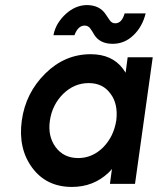

<svg xmlns="http://www.w3.org/2000/svg" viewBox="-20 -726 623 758"><path d="M425 -553Q471 -553 506 -586Q542 -620 555 -673H472Q461 -634 435 -634Q422 -634 414 -645Q410 -650 406 -656.5Q402 -663 397 -670Q373 -706 322 -706Q278 -705 241 -672Q222 -655 209 -634Q196 -613 191 -587H274Q288 -625 314 -625Q328 -625 336 -614Q340 -609 344 -602.5Q348 -596 352 -589Q374 -553 425 -553ZM484 -500 476 -439Q473 -443 470.5 -447Q468 -451 465 -455Q422 -512 338 -512Q236 -512 159 -436Q81 -359 66 -250Q51 -140 107 -64Q163 12 264 12Q348 12 407 -43Q411 -47 415 -51Q419 -55 422 -59L414 0H513L583 -500ZM330 -398Q387 -398 417 -355Q432 -335 437.5 -308.5Q443 -282 439 -250Q434 -219 421.5 -193Q409 -167 388 -145Q345 -102 289 -102Q231 -102 199 -146Q168 -189 177 -250Q186 -312 229 -355Q273 -398 330 -398Z"/></svg>

Font: Unageo
Style: SemiBold-Italic
Weight: 600
Designer: Richard Sepsi
Foundry: Richard Sepsi
Version: Version 2.000